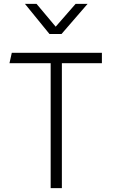

<svg xmlns="http://www.w3.org/2000/svg" viewBox="-20 -973 582 993"><path d="M242 0V-646H29L41 -700H507V-646H300V0ZM236 -797 109 -953H169L268 -835L371 -953H433L298 -797Z"/></svg>

Font: Geologica-Sharp
Style: Regular
Weight: 100
Designer: Sindre Bremnes, Frode Helland
Foundry: Monokrom Skriftforlag AS
Version: Version 1.010;gftools[0.9.28]